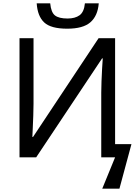

<svg xmlns="http://www.w3.org/2000/svg" viewBox="-20 -943 825 1151"><path d="M383 -771Q285 -771 245 -808.5Q205 -846 200 -923H281Q286 -869 309.5 -850.5Q333 -832 385 -832Q430 -832 457 -851.5Q484 -871 489 -923H572Q566 -848 522 -809.5Q478 -771 383 -771ZM593 188 670 0H587V-388Q587 -417 588.5 -455Q590 -493 592 -530.5Q594 -568 596 -593H592L197 0H97V-714H181V-321Q181 -288 179.5 -249.5Q178 -211 176.5 -177Q175 -143 174 -122H178L571 -714H670V-79H768L696 188Z"/></svg>

Font: TSCustom
Style: Regular
Weight: 400
Designer: Monotype Design Team
Foundry: Monotype Imaging Inc.
Version: Version 2.004; ttfautohint (v1.8.3) -l 8 -r 50 -G 200 -x 14 